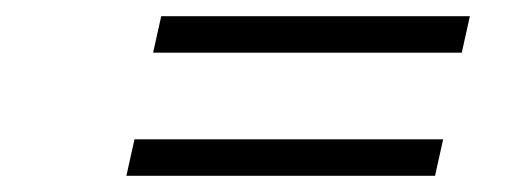

<svg xmlns="http://www.w3.org/2000/svg" viewBox="-20 -476 640 237"><path d="M136 -259 146 -304H527L517 -259ZM169 -411 179 -456H560L550 -411Z"/></svg>

Font: Red Hat Text VF
Style: Italic
Weight: 300
Italic angle: -12°
Designer: Pentagram, MCKL
Foundry: Pentagram, MCKL
Version: Version 1.023